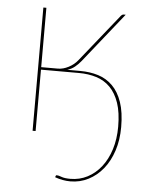

<svg xmlns="http://www.w3.org/2000/svg" viewBox="-50 -532 593 762"><g transform="rotate(5 246.0 -151.0)"><path d="M258 178Q294.5 178 325.8 161.8Q357 145.5 380 116.2Q403 87 416 46Q429 5 429 -44.5Q429 -101 416 -139Q403 -177 380 -200.2Q357 -223.5 325 -233.5Q293 -243.5 255 -243.5H104V1H92V-490H104V-253.5H170.5Q191.5 -253.5 213 -264.8Q234.5 -276 248.5 -293.5L402 -485Q404 -487 406.5 -488.5Q409 -490 412 -490H420L261.5 -291.5Q251 -278.5 238.2 -268Q225.5 -257.5 208 -252H260Q298.5 -252 331.5 -241.8Q364.5 -231.5 389 -207.2Q413.5 -183 427.2 -143Q441 -103 441 -44Q441 7.5 427 50.2Q413 93 388.2 123.5Q363.5 154 330.2 171Q297 188 258.5 188Q228.5 188 197.5 177Q197.5 176 198 174.8Q198.5 173.5 198.5 172.5Q199 171.5 199.8 170Q200.5 168.5 203.5 168.5Q210 168.5 222.2 173.2Q234.5 178 258 178Z"/></g></svg>

Font: Lato 2
Style: Regular
Weight: 100
Designer: Lukasz Dziedzic with Adam Twardoch and Botio Nikoltchev
Foundry: tyPoland Lukasz Dziedzic
Version: Version 2.015; 2015-08-06; http://www.latofonts.com/